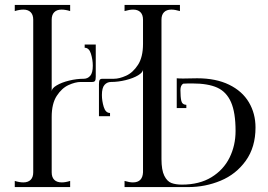

<svg xmlns="http://www.w3.org/2000/svg" viewBox="-20 -760 1088 780"><path d="M324 -579H369V-449Q369 -436 366 -431.5Q363 -427 354 -427H308Q286 -427 258.5 -414.5Q231 -402 210.5 -370.5Q190 -339 190 -285V-60Q190 -40 200.5 -29.5Q211 -19 231 -19Q246 -19 265 -25V0H40V-25Q59 -19 75 -19Q94 -19 104.5 -29.5Q115 -40 115 -60V-680Q115 -700 104.5 -710.5Q94 -721 75 -721Q59 -721 40 -715V-740H265V-715Q246 -721 230 -721Q211 -721 200.5 -710.5Q190 -700 190 -680V-389Q190 -401 210 -413Q230 -425 260.5 -432.5Q291 -440 320 -440Q336 -440 346.5 -452Q357 -464 357 -493Q357 -517 349.5 -541.5Q342 -566 324 -566ZM1018 -242Q1018 -162 978.5 -107Q939 -52 876.5 -26Q814 0 745 0H486V-25Q506 -19 520 -19Q559 -19 561 -60V-478Q561 -466 541 -454Q521 -442 490.5 -434.5Q460 -427 431 -427Q415 -427 404.5 -415Q394 -403 394 -374Q394 -350 401.5 -325.5Q409 -301 427 -301V-288H382V-418Q382 -431 385 -435.5Q388 -440 397 -440H443Q465 -440 492.5 -452.5Q520 -465 540.5 -496.5Q561 -528 561 -582V-680Q561 -700 550.5 -710.5Q540 -721 521 -721Q506 -721 486 -715V-740H711V-715Q691 -721 676 -721Q657 -721 646.5 -710.5Q636 -700 636 -680V-480V-114Q636 -69 647.5 -46Q659 -23 676.5 -16.5Q694 -10 719 -10Q790 -10 839 -40Q888 -70 912.5 -119.5Q937 -169 937 -228Q937 -303 918.5 -345Q900 -387 862.5 -404Q825 -421 761 -421Q736 -421 724 -420Q713 -413 713 -394Q713 -366 716.5 -350.5Q720 -335 737 -334V-321H698V-442Q707 -441 724 -441L781 -442Q857 -442 910.5 -416Q964 -390 991 -344.5Q1018 -299 1018 -242Z"/></svg>

Font: Viaoda Libre
Style: Regular
Weight: 400
Designer: Gydient
Version: Version 2.000